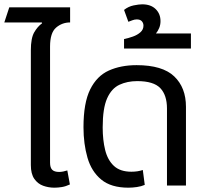

<svg xmlns="http://www.w3.org/2000/svg" viewBox="-33 -860 963 890"><path d="M219 10Q192 10 167 1Q142 -8 126 -31Q110 -54 110 -95V-627Q110 -683 125.5 -710Q141 -737 162 -752L161 -756H-13L10 -826H292V-756Q255 -756 227 -732Q199 -708 199 -644V-106Q199 -83 209 -73Q219 -63 241 -63Q250 -63 260 -65Q270 -67 279 -70L291 -5Q272 4 254 7Q236 10 219 10Z M562 10Q482 10 436.5 -27.5Q391 -65 372.5 -129Q354 -193 354 -270Q354 -383 385 -445.5Q416 -508 471.5 -533Q527 -558 600 -558Q720 -558 774.5 -506Q829 -454 829 -365V0H741V-357Q741 -419 710 -451.5Q679 -484 603 -484Q557 -484 520.5 -467Q484 -450 463.5 -404Q443 -358 443 -269Q443 -211 454.5 -164.5Q466 -118 495 -91Q524 -64 576 -64Q591 -64 604 -66Q617 -68 629 -72L638 -3Q622 4 601.5 7Q581 10 562 10Z M542 -635V-679Q562 -683 583 -690.5Q604 -698 618 -710.5Q632 -723 632 -741Q632 -753 624.5 -761.5Q617 -770 601 -770Q591 -770 580.5 -766Q570 -762 562 -759L542 -814Q562 -830 586.5 -835Q611 -840 626 -840Q666 -840 688.5 -818Q711 -796 711 -762Q711 -745 705 -730.5Q699 -716 690 -705H852V-635Z"/></svg>

Font: Go Noto Current
Style: Regular
Weight: 400
Designer: Monotype Design Team
Foundry: Monotype Imaging Inc.
Version: Version 2.007; ttfautohint (v1.8) -l 8 -r 50 -G 200 -x 14 -D